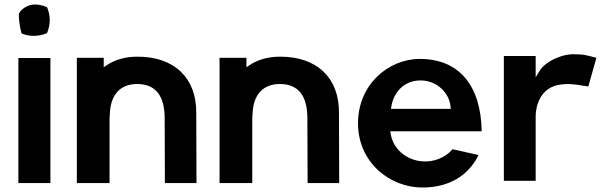

<svg xmlns="http://www.w3.org/2000/svg" viewBox="-20 -827 2723 857"><path d="M62 -10H205V-568H62ZM64 -765C64 -735 69 -705 76 -678C92 -671 110 -667 130 -667C151 -667 171 -671 190 -679C197 -697 202 -716 202 -737C202 -758 197 -778 190 -795C174 -802 155 -807 136 -807C104 -807 74 -787 64 -765Z M323 -10H469V-276C469 -295 469 -312 471 -330C477 -408 520 -452 592 -452C675 -452 715 -399 715 -299L716 -10H857L856 -324C857 -479 758 -575 592 -574C538 -574 493 -560 458 -537L443 -527V-569H323Z M960 -10H1106V-276C1106 -295 1106 -312 1108 -330C1114 -408 1157 -452 1229 -452C1312 -452 1352 -399 1352 -299L1353 -10H1494L1493 -324C1494 -479 1395 -575 1229 -574C1175 -574 1130 -560 1095 -537L1080 -527V-569H960Z M1578 -277C1578 -100 1722 10 1865 10C2008 10 2082 -65 2116 -135L2000 -161C1968 -123 1915 -102 1863 -107C1794 -113 1735 -161 1724 -229L1722 -241H2130C2127 -443 2031 -564 1854 -564C1712 -564 1578 -448 1578 -277ZM1725 -341 1727 -353C1738 -417 1785 -468 1857 -468C1933 -468 1986 -409 1991 -352L1992 -341Z M2229 -20H2371V-309C2371 -355 2393 -437 2479 -449C2516 -455 2551 -450 2579 -445C2589 -444 2597 -442 2606 -441L2642 -569C2629 -572 2611 -578 2582 -583C2569 -584 2552 -585 2535 -585C2470 -582 2409 -544 2390 -513L2371 -482V-577H2229Z"/></svg>

Font: Rabbid Highway Sign IV
Style: Obl
Weight: 400
Foundry: Cannot Into Space Fonts
Version: Version 0.277